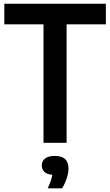

<svg xmlns="http://www.w3.org/2000/svg" viewBox="-20 -760 586 1022"><path d="M211.5 0V-630.5H3V-740H543.5V-630.5H334.5V0ZM234 242.5Q254 200.5 258.5 170.5Q230 168 216.2 154.5Q202.5 141 202.5 120.5Q202.5 97.5 219.8 83.8Q237 70 272.5 70Q344.5 70 344.5 137Q344.5 161.5 334.8 190.5Q325 219.5 310.5 242.5Z"/></svg>

Font: Encode Sans Cnd SmBold
Style: Regular
Weight: 600
Width: 3
Designer: Multiple Designers
Foundry: Impallari Type
Version: Version 3.002; ttfautohint (v1.8.3) -l 8 -r 50 -G 200 -x 14 